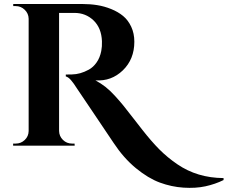

<svg xmlns="http://www.w3.org/2000/svg" viewBox="-20 -720 1125 949"><path d="M45.4 -700.2H388.2Q425.8 -700.2 460.7 -694.6Q495.6 -689 529.5 -675.3Q563.5 -661.6 588.4 -641.1Q613.3 -620.6 628.7 -587.6Q644 -554.7 644 -513.7Q644 -427.2 587.2 -372.3Q530.3 -317.4 451.7 -322.8Q478 -308.6 501 -290.8Q523.9 -272.9 548.1 -246.3Q572.3 -219.7 588.6 -199.7Q605 -179.7 635 -140.6Q665 -101.6 682.6 -79.6Q727.1 -22.5 767.3 18.1Q807.6 58.6 856.7 92Q905.8 125.5 962.6 142.6Q1019.5 159.7 1085 160.2V169.9Q1043.5 190.4 995.1 200.9Q946.8 211.4 887.2 207.5Q827.6 203.6 770 182.4Q712.4 161.1 651.6 111.1Q590.8 61 541.5 -13.7Q515.6 -51.3 447.8 -153.1Q379.9 -254.9 360.4 -282.7Q343.8 -309.1 330.8 -324Q317.9 -338.9 305.2 -342.3V-351.6Q330.1 -351.6 335.9 -352.1Q356.4 -352.5 376.7 -358.2Q397 -363.8 418.9 -375.7Q440.9 -387.7 457.5 -411.4Q474.1 -435.1 480.5 -467.8Q484.9 -490.2 483.9 -516.1Q481.4 -581.5 442.6 -618.9Q403.8 -656.2 347.7 -656.2H272V-72.8Q272.5 -46.9 291 -28.6Q309.6 -10.3 336.4 -10.3H348.6L349.1 0H44.9V-10.3H57.6Q83.5 -10.3 102.3 -28.1Q121.1 -45.9 121.6 -72.3V-627.4Q121.1 -653.3 102.3 -671.6Q83.5 -689.9 57.6 -689.9H45.4Z"/></svg>

Font: Cinzel Decorative Bold
Style: Regular
Weight: 700
Designer: Natanael Gama
Version: Version 1.001;PS 001.001;hotconv 1.0.56;makeotf.lib2.0.21325